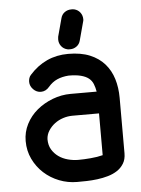

<svg xmlns="http://www.w3.org/2000/svg" viewBox="-53 -782 606 824"><g transform="rotate(-5 250.0 -370.0)"><path d="M363 -379Q360 -397 354 -412Q348 -427 335.5 -437Q323 -447 302 -452.5Q281 -458 249 -458Q221 -456 199.5 -446.5Q178 -437 161 -417Q146 -399 125 -399Q106 -399 92 -413.5Q78 -428 78 -446Q78 -454 80.5 -462Q83 -470 89 -476Q122 -513 163.5 -532Q205 -551 255 -551Q310 -551 348.5 -535Q387 -519 411.5 -491Q436 -463 447.5 -425.5Q459 -388 459 -344V-105Q459 -79 448 -61Q437 -43 419.5 -31.5Q402 -20 379.5 -13.5Q357 -7 333 -4Q309 -1 287 -0.5Q265 0 246 0Q206 0 169 -14.5Q132 -29 103.5 -55Q75 -81 58 -116.5Q41 -152 41 -194Q41 -233 58.5 -267Q76 -301 105.5 -325.5Q135 -350 173 -364.5Q211 -379 251 -379ZM365 -285H251Q230 -285 210 -278.5Q190 -272 174 -260Q158 -248 147 -231Q136 -214 135 -194Q135 -168 146 -149.5Q157 -131 174.5 -118.5Q192 -106 214.5 -100Q237 -94 259 -94Q283 -94 312.5 -96.5Q342 -99 365 -105ZM240 -706Q244 -722 256.5 -731Q269 -740 285 -740H291Q294 -740 298 -739Q314 -735 323.5 -722.5Q333 -710 333 -693Q333 -690 332.5 -687.5Q332 -685 331 -682L310 -604Q306 -588 293.5 -579Q281 -570 266 -570H259Q256 -570 253 -571Q237 -575 227.5 -587.5Q218 -600 218 -616Q218 -620 218.5 -622.5Q219 -625 219 -628Z"/></g></svg>

Font: VDS
Style: Regular
Weight: 400
Designer: artmaker
Foundry: artmaker
Version: Version 1.000 2009 initial release